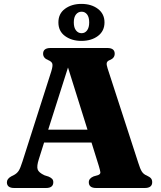

<svg xmlns="http://www.w3.org/2000/svg" viewBox="-20 -940 804 960"><path d="M246.5 -29Q246.5 0 210 0H51.5Q14.5 0 14.5 -28.5Q14.5 -46 36 -58L49 -64.5Q65 -73 73.5 -86.2Q82 -99.5 92.5 -133L236.5 -583.5Q244.5 -609.5 241.8 -620.8Q239 -632 221 -639.5Q195.5 -649.5 195.5 -671.5Q195.5 -700 233 -700H516.5Q553.5 -700 553.5 -671.5Q553.5 -649.5 529.5 -640Q516.5 -635 514 -626.2Q511.5 -617.5 518 -598L671.5 -125.5Q680.5 -96 689.2 -82.2Q698 -68.5 713.5 -62.5Q729.5 -55 735.2 -47.8Q741 -40.5 741 -29Q741 0 703.5 0H461Q424 0 424 -29Q424 -48 448 -58L470.5 -64.5Q483 -69.5 481.8 -79.2Q480.5 -89 474 -110.5L437.5 -227.5H200.5L174 -143.5Q163 -109 168.2 -93Q173.5 -77 202.5 -63.5L223 -57Q234.5 -52 240.5 -45.8Q246.5 -39.5 246.5 -29ZM221 -291.5H417.5L320 -602.5ZM387 -735.5Q338.5 -735.5 305.2 -759.8Q272 -784 272 -828Q272 -872 305.2 -896.2Q338.5 -920.5 387 -920.5Q437 -920.5 469.8 -895.5Q502.5 -870.5 502.5 -828Q502.5 -785 469.8 -760.2Q437 -735.5 387 -735.5ZM388 -881.5Q371 -881.5 360 -867.8Q349 -854 349 -828Q349 -802 360 -788Q371 -774 388 -774Q405 -774 415.5 -788.2Q426 -802.5 426 -828Q426 -854 415.5 -867.8Q405 -881.5 388 -881.5Z"/></svg>

Font: Fraunces 9pt S000
Style: Bold
Weight: 700
Version: Version 1.000; ttfautohint (v1.8.3)